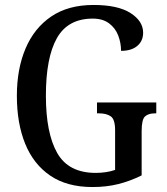

<svg xmlns="http://www.w3.org/2000/svg" viewBox="-20 -744 673 774"><path d="M353 10Q250 10 182.5 -36Q115 -82 81.5 -164.5Q48 -247 48 -358Q48 -466 83 -548.5Q118 -631 186.5 -677.5Q255 -724 357 -724Q455 -724 506 -691.5Q557 -659 557 -612Q557 -579 533.5 -559Q510 -539 468 -539Q468 -571 456.5 -601Q445 -631 419.5 -650Q394 -669 354 -669Q254 -669 209.5 -590.5Q165 -512 165 -358Q165 -208 210.5 -127.5Q256 -47 366 -47Q386 -47 406.5 -50Q427 -53 444 -59V-219Q444 -263 426.5 -275Q409 -287 380 -287H371V-331H610V-287H604Q578 -287 564.5 -274.5Q551 -262 551 -215V-37Q505 -14 457 -2Q409 10 353 10Z"/></svg>

Font: Noto Serif Tamil Condensed Medium
Style: Italic
Weight: 500
Width: 3
Italic angle: -12°
Designer: Indian Type Foundry, Tom Grace, and the Monotype Design Team
Foundry: Monotype Imaging Inc.
Version: Version 2.003; ttfautohint (v1.8.4.7-5d5b)